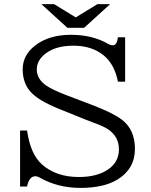

<svg xmlns="http://www.w3.org/2000/svg" viewBox="-20 -899 740 938"><path d="M309.1 -763.2 182.1 -878.9H244.1L350.1 -814L456.1 -878.9H518.1L391.1 -763.2ZM78.1 -261.2H112.3Q128.4 -146 185.1 -95.7Q254.4 -34.2 365.2 -34.2Q454.1 -34.2 508.3 -71.3Q561 -107.4 561 -169.4Q561 -233.9 503.9 -270Q483.9 -282.7 429.2 -302.7Q413.1 -308.6 402.3 -313L272.9 -365.2Q165.5 -408.2 127.9 -452.1Q90.8 -495.1 90.8 -560.5Q90.8 -628.4 149.9 -675.3Q217.8 -729 326.7 -729Q431.6 -729 508.3 -684.6Q520.5 -677.7 531.7 -677.7Q551.3 -677.7 556.2 -716.8H591.3V-500H556.2Q539.6 -584 488.3 -627Q429.7 -675.8 338.9 -675.8Q254.4 -675.8 205.1 -639.2Q159.7 -605.5 159.7 -560.1Q159.7 -513.7 204.6 -481.9Q235.8 -460.4 299.3 -436L430.2 -386.2Q533.7 -346.7 575.7 -314Q639.2 -265.6 639.2 -171.9Q639.2 -75.2 555.7 -22.9Q488.3 19 372.6 19Q262.7 19 174.3 -31.2Q161.6 -38.1 153.8 -38.1Q122.1 -38.1 112.3 12.2H78.1Z"/></svg>

Font: BIZ UDPMincho
Style: Regular
Weight: 400
Designer: TypeBank Co., Ltd.
Foundry: Morisawa Inc.
Version: Version 1.06